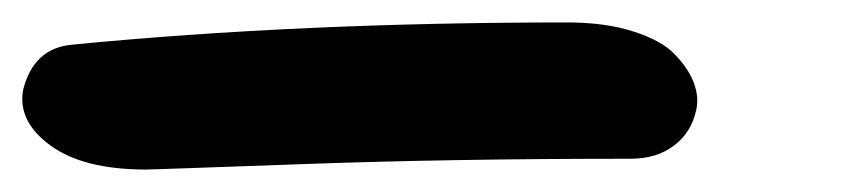

<svg xmlns="http://www.w3.org/2000/svg" viewBox="-54 80 774 172"><path d="M77.1 231.9Q20.5 231.9 -9 210.2Q-38.6 188.5 -33.2 160.2Q-23.9 123.5 9.8 120.1Q214.4 100.1 454.1 100.1Q488.3 100.1 513.4 108.2Q538.6 116.2 550.5 128.7Q562.5 141.1 567.4 153.8Q572.3 166.5 569.8 178.2Q565.4 198.7 549.8 210.4Q534.2 222.2 511.2 222.2Q348.6 222.2 214.8 227.1Q81.1 231.9 77.1 231.9Z"/></svg>

Font: Shantell Sans Bouncy
Style: Italic
Weight: 600
Italic angle: -11.31°
Designer: Stephen Nixon, Anya Danilova, Shantell Martin
Foundry: Arrow Type
Version: Version 1.006;[9816181b4]